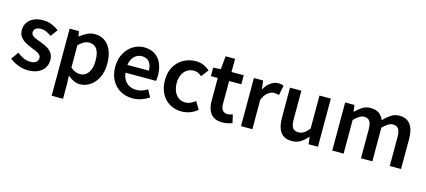

<svg xmlns="http://www.w3.org/2000/svg" viewBox="-66 -1313 4747 2138"><g transform="rotate(15 2308.0 -244.0)"><path d="M238 14Q181 14 125 -8Q69 -30 28 -64L88 -148Q125 -119 162 -102Q199 -85 241 -85Q286 -85 308 -104Q330 -123 330 -152Q330 -175 312.5 -190.5Q295 -206 267.5 -218Q240 -230 211 -241Q175 -255 140 -275Q105 -295 82 -326Q59 -357 59 -403Q59 -451 83.5 -488.5Q108 -526 153.5 -547.5Q199 -569 261 -569Q319 -569 365.5 -549Q412 -529 445 -502L385 -422Q356 -443 326 -456.5Q296 -470 264 -470Q222 -470 202 -452.5Q182 -435 182 -409Q182 -387 197.5 -373Q213 -359 239 -348.5Q265 -338 295 -327Q324 -316 352 -303Q380 -290 403 -271Q426 -252 439.5 -225Q453 -198 453 -159Q453 -111 428.5 -71.5Q404 -32 356 -9Q308 14 238 14Z M570 219V-555H677L688 -496H690Q726 -526 769 -547.5Q812 -569 857 -569Q927 -569 976 -533.5Q1025 -498 1050.5 -435Q1076 -372 1076 -286Q1076 -191 1042 -124Q1008 -57 954 -21.5Q900 14 839 14Q802 14 766 -2.5Q730 -19 697 -48L701 45V219ZM811 -95Q848 -95 877.5 -116.5Q907 -138 924 -180Q941 -222 941 -284Q941 -340 928.5 -379.5Q916 -419 890 -440Q864 -461 821 -461Q791 -461 762 -445.5Q733 -430 701 -399V-141Q731 -115 759.5 -105Q788 -95 811 -95Z M1444 14Q1367 14 1305 -21Q1243 -56 1206.5 -121Q1170 -186 1170 -277Q1170 -345 1191.5 -398.5Q1213 -452 1249.5 -490.5Q1286 -529 1331.5 -549Q1377 -569 1426 -569Q1501 -569 1552 -535.5Q1603 -502 1629 -442.5Q1655 -383 1655 -305Q1655 -286 1653.5 -269.5Q1652 -253 1649 -242H1298Q1303 -193 1325 -159Q1347 -125 1381.5 -106.5Q1416 -88 1461 -88Q1496 -88 1527 -98.5Q1558 -109 1589 -128L1634 -46Q1595 -20 1546 -3Q1497 14 1444 14ZM1296 -331H1543Q1543 -394 1514 -430.5Q1485 -467 1428 -467Q1397 -467 1369 -451.5Q1341 -436 1321.5 -406Q1302 -376 1296 -331Z M2011 14Q1935 14 1874.5 -20.5Q1814 -55 1778.5 -120.5Q1743 -186 1743 -277Q1743 -370 1782 -435Q1821 -500 1884.5 -534.5Q1948 -569 2022 -569Q2074 -569 2114 -551Q2154 -533 2184 -506L2121 -422Q2099 -441 2077 -451Q2055 -461 2029 -461Q1985 -461 1950.5 -438.5Q1916 -416 1897 -374.5Q1878 -333 1878 -277Q1878 -222 1897 -180.5Q1916 -139 1949 -116.5Q1982 -94 2024 -94Q2057 -94 2086 -107.5Q2115 -121 2139 -141L2192 -54Q2153 -20 2105.5 -3Q2058 14 2011 14Z M2481 14Q2417 14 2378.5 -11.5Q2340 -37 2322.5 -82.5Q2305 -128 2305 -188V-451H2226V-549L2313 -555L2327 -707H2436V-555H2577V-451H2436V-187Q2436 -139 2455.5 -114.5Q2475 -90 2515 -90Q2529 -90 2544.5 -94Q2560 -98 2572 -103L2594 -7Q2572 0 2543.5 7Q2515 14 2481 14Z M2694 0V-555H2801L2812 -456H2814Q2844 -510 2886 -539.5Q2928 -569 2972 -569Q2994 -569 3008.5 -566Q3023 -563 3035 -557L3013 -444Q2998 -448 2985.5 -450.5Q2973 -453 2955 -453Q2923 -453 2886.5 -427Q2850 -401 2825 -338V0Z M3282 14Q3192 14 3151 -44Q3110 -102 3110 -207V-555H3241V-223Q3241 -156 3261.5 -127.5Q3282 -99 3327 -99Q3363 -99 3391 -117Q3419 -135 3450 -175V-555H3581V0H3473L3463 -82H3460Q3423 -39 3381 -12.5Q3339 14 3282 14Z M3746 0V-555H3853L3864 -479H3866Q3902 -516 3943 -542.5Q3984 -569 4037 -569Q4098 -569 4134.5 -543Q4171 -517 4190 -470Q4230 -512 4273 -540.5Q4316 -569 4369 -569Q4456 -569 4497.5 -511Q4539 -453 4539 -348V0H4409V-331Q4409 -400 4388.5 -428Q4368 -456 4324 -456Q4298 -456 4269.5 -439Q4241 -422 4208 -388V0H4077V-331Q4077 -400 4056.5 -428Q4036 -456 3992 -456Q3967 -456 3938 -439Q3909 -422 3877 -388V0Z"/></g></svg>

Font: Noto Sans SC Thin SemiBold
Style: Regular
Weight: 600
Version: Version 2.004-H2;hotconv 1.0.118;makeotfexe 2.5.65603